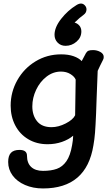

<svg xmlns="http://www.w3.org/2000/svg" viewBox="-20 -811 631 1081"><path d="M564 -490Q564 -480 559 -472Q543 -441 530 -412L524 -258L521 -172Q518 -102 515 -64Q512 -26 506 7Q467 250 222 250Q166 250 121 230.5Q76 211 51 177Q26 143 26 101Q26 66 41.5 49.5Q57 33 90 33Q132 33 132 66Q132 107 155.5 129Q179 151 222 151Q268 151 300 139.5Q332 128 354 96.5Q376 65 386 6Q391 -20 392 -47Q366 -25 328.5 -12Q291 1 248 1Q186 1 138.5 -27.5Q91 -56 65.5 -105.5Q40 -155 40 -216Q40 -293 77.5 -359.5Q115 -426 180 -465.5Q245 -505 324 -505Q365 -505 394.5 -494.5Q424 -484 440 -467L464 -512Q470 -522 478.5 -525.5Q487 -529 504 -529Q526 -529 545 -518.5Q564 -508 564 -490ZM403 -162 406 -363Q399 -380 376.5 -394Q354 -408 323 -408Q279 -408 242 -379.5Q205 -351 183.5 -305.5Q162 -260 162 -212Q162 -161 189 -128Q216 -95 270 -95Q309 -95 350 -116Q391 -137 403 -162ZM467 -758Q467 -739 450 -727Q431 -714 400 -684Q417 -679 427.5 -666Q438 -653 438 -634Q438 -600 411 -576.5Q384 -553 349 -553Q322 -553 304.5 -571Q287 -589 287 -615Q287 -657 324 -704.5Q361 -752 410 -782Q424 -791 436 -791Q448 -791 457.5 -781Q467 -771 467 -758Z"/></svg>

Font: Mali SemiBold
Style: Italic
Weight: 600
Italic angle: -10°
Version: Version 1.000; ttfautohint (v1.6)